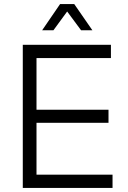

<svg xmlns="http://www.w3.org/2000/svg" viewBox="-20 -932 633 952"><path d="M93 0V-710H530V-644H161V-388H518V-323H161V-66H538V0ZM189 -782 278 -912H348L438 -782H382L313 -875L245 -782Z"/></svg>

Font: Geist Light
Style: Regular
Weight: 400
Designer: Basement.studio, Andrés Briganti, Mateo Zaragoza
Foundry: Basement.studio, Vercel, Andrés Briganti, Guido Ferreyra, Mateo Zaragoza
Version: Version 1.401